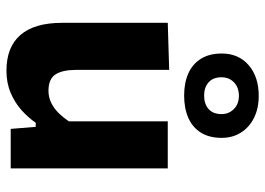

<svg xmlns="http://www.w3.org/2000/svg" viewBox="-136 -692 842 610"><g transform="rotate(90 285.0 -387.0)"><path d="M204.5 13.5Q129.5 13.5 91 -31Q52.5 -75.5 52.5 -163.5Q52.5 -197 52.5 -221.5Q52.5 -246 52.5 -272Q52.5 -321.5 52.5 -359.2Q52.5 -397 52.5 -430.2Q52.5 -463.5 52.5 -499L202 -503.5Q202 -450 202 -398.2Q202 -346.5 202 -291V-208Q202 -164.5 216.5 -142.2Q231 -120 268.5 -120Q289 -120 306.8 -128.8Q324.5 -137.5 339 -152.2Q353.5 -167 365.5 -185V-291Q365.5 -346.5 365.5 -396.2Q365.5 -446 365.5 -499H515Q515 -446 515 -394Q515 -342 515 -272V-216Q515 -154 515 -103.8Q515 -53.5 515 0H389.5L383 -79.5H370Q353.5 -55.5 329.8 -34.2Q306 -13 274.8 0.2Q243.5 13.5 204.5 13.5ZM283.5 -551Q243.5 -551 213.5 -564.2Q183.5 -577.5 166.8 -604.2Q150 -631 150 -670.5Q150 -724 187 -756Q224 -788 284.5 -788Q324.5 -788 354.5 -773Q384.5 -758 401.2 -731.5Q418 -705 418 -670.5Q418 -630.5 401.2 -604Q384.5 -577.5 354.2 -564.2Q324 -551 283.5 -551ZM283.5 -614.5Q310.5 -614.5 326.5 -628.8Q342.5 -643 342.5 -670Q342.5 -693 326.5 -709Q310.5 -725 284.5 -725Q258 -725 241.8 -709.5Q225.5 -694 225.5 -670Q225.5 -643 241.5 -628.8Q257.5 -614.5 283.5 -614.5Z"/></g></svg>

Font: Commissioner Thin
Style: Bold
Weight: 700
Version: Version 1.001;gftools[0.9.23]